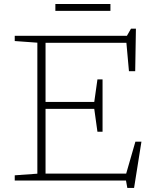

<svg xmlns="http://www.w3.org/2000/svg" viewBox="-20 -882 762 938"><path d="M52 0V-25.5L162.5 -33.5V-673.5L52 -681.5V-707H600L620 -742H644L640.5 -534H610L597.5 -673H202.5V-384H440.5L456 -494H481V-238.5H456L440.5 -350H202.5V-34H596.5L641.5 -190H671L635 36H602L595.5 0ZM250.5 -829V-862.5H519.5V-829Z"/></svg>

Font: Newsreader Caption ExtraLight
Style: Regular
Weight: 275
Designer: Hugues Gentile
Foundry: Production Type
Version: Version 1.001